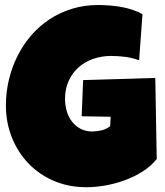

<svg xmlns="http://www.w3.org/2000/svg" viewBox="-20 -743 666 777"><path d="M614.3 -99.6Q591.3 -70.8 557.6 -49.3Q523.9 -27.8 485.4 -13.7Q446.8 0.5 406.2 7.6Q365.7 14.6 329.1 14.6Q258.3 14.6 198.7 -10.7Q139.2 -36.1 95.9 -80.8Q52.7 -125.5 28.3 -186Q3.9 -246.6 3.9 -316.4Q3.9 -369.6 16.1 -420.7Q28.3 -471.7 51 -516.8Q73.7 -562 106.4 -599.9Q139.2 -637.7 180.7 -665Q222.2 -692.4 271.5 -707.5Q320.8 -722.7 377 -722.7Q397.9 -722.7 421.9 -720.9Q445.8 -719.2 469.5 -715.1Q493.2 -710.9 515.6 -703.6Q538.1 -696.3 556.6 -685.5L543 -499Q515.6 -509.3 486.6 -512.9Q457.5 -516.6 429.7 -516.6Q390.6 -516.6 356.7 -504.6Q322.8 -492.7 297.6 -470.2Q272.5 -447.8 257.8 -415.5Q243.2 -383.3 243.2 -342.8Q243.2 -317.4 250 -293.7Q256.8 -270 270.8 -251.7Q284.7 -233.4 305.4 -222.2Q326.2 -210.9 353.5 -210.9Q372.1 -210.9 391.8 -215.8Q411.6 -220.7 425.8 -232.4L427.7 -270.5L310.5 -272.5L316.4 -418.9Q389.2 -421.4 461.9 -423.1Q534.7 -424.8 608.4 -427.7Z"/></svg>

Font: Luckiest Guy
Style: Regular
Weight: 400
Designer: Astigmatic (AOETI)
Foundry: Astigmatic (AOETI)
Version: Version 1.000